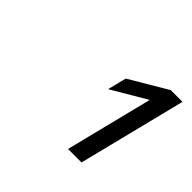

<svg xmlns="http://www.w3.org/2000/svg" viewBox="-93 -969 588 588"><g transform="rotate(45 200.5 -675.0)"><path d="M255 -500 325.8 -783.3 214.2 -717.5H212.5L227.5 -777.5L350 -850H400.8L313.3 -500Z"/></g></svg>

Font: Funnel Sans Light
Style: Italic
Weight: 300
Italic angle: -14.036°
Designer: NORD ID, Kristian Moeller
Foundry: Dicotype
Version: Version 1.000